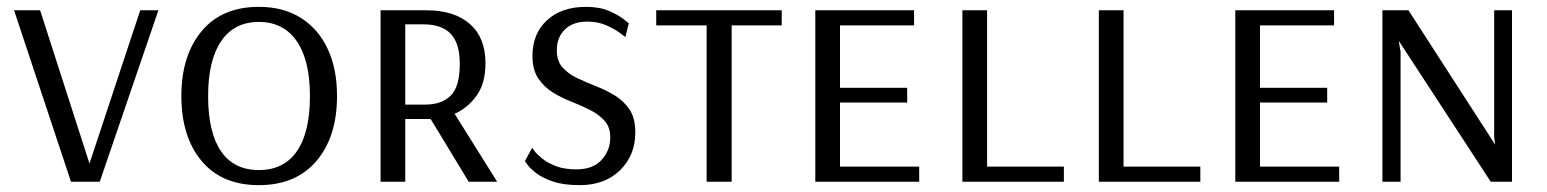

<svg xmlns="http://www.w3.org/2000/svg" viewBox="-20 -530 4512 560"><path d="M187 0 21 -500H97L241 -53L389 -500H442L271 0Z M735 10Q627 10 568 -60.5Q509 -131 509 -250Q509 -368 568 -439Q627 -510 735 -510Q807 -510 858 -477.5Q909 -445 936 -387Q963 -329 963 -250Q963 -131 903 -60.5Q843 10 735 10ZM735 -34Q808 -34 846 -89Q884 -144 884 -250Q884 -354 845.5 -410Q807 -466 735 -466Q663 -466 625 -410Q587 -354 587 -250Q587 -144 624.5 -89Q662 -34 735 -34Z M1090 0V-500H1224Q1305 -500 1350.5 -460Q1396 -420 1396 -346Q1396 -287 1370 -251Q1344 -215 1306 -198L1430 0H1347L1236 -183H1162V0ZM1162 -225H1221Q1268 -225 1294.5 -251Q1321 -277 1321 -344Q1321 -404 1294.5 -431.5Q1268 -459 1215 -459H1162Z M1671 10Q1624 10 1593 -0.5Q1562 -11 1544 -25Q1526 -39 1518.5 -49.5Q1511 -60 1511 -60L1532 -99Q1532 -99 1539 -89.5Q1546 -80 1561.5 -67.5Q1577 -55 1601.5 -45.5Q1626 -36 1661 -36Q1710 -36 1735 -64Q1760 -92 1760 -129Q1760 -159 1743.5 -177.5Q1727 -196 1701.5 -209Q1676 -222 1646.5 -233.5Q1617 -245 1591.5 -261Q1566 -277 1549.5 -302Q1533 -327 1533 -367Q1533 -432 1575.5 -471Q1618 -510 1689 -510Q1729 -510 1756.5 -498Q1784 -486 1799 -474Q1814 -462 1814 -462L1804 -422Q1804 -422 1789.5 -433Q1775 -444 1750 -455.5Q1725 -467 1693 -467Q1651 -467 1627.5 -444Q1604 -421 1604 -383Q1604 -352 1620.5 -333.5Q1637 -315 1663 -302.5Q1689 -290 1718.5 -278.5Q1748 -267 1774 -251Q1800 -235 1816.5 -210Q1833 -185 1833 -144Q1833 -77 1788.5 -33.5Q1744 10 1671 10Z M2041 0V-456H1894V-500H2260V-456H2114V0Z M2358 0V-500H2646V-456H2430V-274H2626V-231H2430V-44H2661V0Z M2787 0V-500H2859V-44H3083V0Z M3185 0V-500H3257V-44H3481V0Z M3583 0V-500H3871V-456H3655V-274H3851V-231H3655V-44H3886V0Z M4012 0V-500H4088L4341 -108L4338 -129V-500H4390V0H4328L4061 -409H4060L4065 -379V0Z"/></svg>

Font: Arsenal SC
Style: Regular
Weight: 400
Designer: Andrij Shevchenko
Foundry: Stairsfor
Version: Version 2.001; ttfautohint (v1.8.4.7-5d5b)